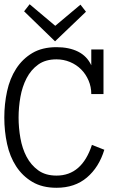

<svg xmlns="http://www.w3.org/2000/svg" viewBox="-30 -869 596 900"><path d="M459 -167Q434.1 -85 377.4 -36.9Q320.8 11.2 234.9 11.2Q168 11.2 121.6 -16.4Q75.2 -43.9 45.7 -89.4Q16.1 -134.8 3.2 -194.3Q-9.8 -253.9 -9.8 -317.9Q-9.8 -381.8 3.2 -441.4Q16.1 -501 45.7 -546.9Q75.2 -592.8 121.6 -620.4Q168 -647.9 234.9 -647.9Q293.9 -647.9 335.9 -627Q377.9 -606 397.9 -563V-637.2H455.1V-428.2H397.9Q397.9 -461.9 385 -491.9Q372.1 -522 350.1 -543.9Q328.1 -565.9 298.1 -578.4Q268.1 -590.8 234.9 -590.8Q183.1 -590.8 149.2 -566.4Q115.2 -542 94.7 -502.4Q74.2 -462.9 65.7 -414.6Q57.1 -366.2 57.1 -317.9Q57.1 -270 65.7 -221.4Q74.2 -172.9 94.7 -134Q115.2 -95.2 149.2 -70.6Q183.1 -45.9 234.9 -45.9Q354 -45.9 400.9 -189.9ZM373 -814 228 -675.3 83 -815.9 108.9 -849.1 229 -748 347.2 -847.2Z"/></svg>

Font: Anonymous Pro
Style: Regular
Weight: 400
Monospace: yes
Designer: Mark Simonson
Version: Version 1.003